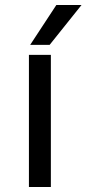

<svg xmlns="http://www.w3.org/2000/svg" viewBox="-20 -750 347 770"><path d="M96 -530H184V0H96ZM206 -730H307L179 -570H101Z"/></svg>

Font: Golos UI VF
Style: Regular
Weight: 400
Designer: A.Korolkova, Vitaly Kuzmin
Foundry: ParaType Ltd
Version: Version 2.000